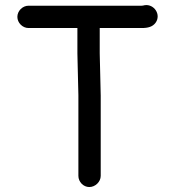

<svg xmlns="http://www.w3.org/2000/svg" viewBox="-20 -680 705 774"><path d="M294 -380C294 -355 296 -320 296 -296V29C296 53 316 74 340 74C364 74 386 53 386 29V-295C386 -320 384 -356 384 -381C384 -407 382 -438 382 -465V-567H551C577 -567 595 -572 607 -588C631 -621 601 -665 563 -659C559 -658 555 -657 551 -657H95C71 -657 50 -636 50 -612C50 -588 71 -567 95 -567H292V-465C292 -437 294 -405 294 -380Z"/></svg>

Font: Electronic
Style: Blk
Weight: 900
Version: Version 1.011